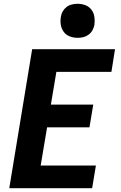

<svg xmlns="http://www.w3.org/2000/svg" viewBox="-20 -995 640 1015"><path d="M29 0 150 -735H588L569 -615H278L249 -442H473L453 -322H229L195 -120H487L467 0ZM390 -795Q369 -795 349 -802.5Q329 -810 317 -826.5Q305 -843 301.5 -864Q298 -885 302 -907Q304 -922 312 -935.5Q320 -949 332.5 -958.5Q345 -968 360.5 -971.5Q376 -975 390 -975Q412 -975 431.5 -967.5Q451 -960 463.5 -943.5Q476 -927 479 -906Q482 -885 479 -863Q476 -848 468.5 -834.5Q461 -821 448 -811.5Q435 -802 420 -798.5Q405 -795 390 -795Z"/></svg>

Font: Iosevka Curly Heavy Extended
Style: Italic
Weight: 900
Width: 7
Italic angle: -9°
Monospace: yes
Designer: Belleve Invis
Foundry: Belleve Invis
Version: Version 11.1.0; ttfautohint (v1.8.3)